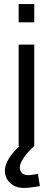

<svg xmlns="http://www.w3.org/2000/svg" viewBox="-20 -720 261 947"><path d="M99 207Q68 207 46.5 194.5Q25 182 14.5 163Q4 144 4 123Q4 99 16.5 75Q29 51 48 29.5Q67 8 86 -8L149 0Q128 19 112 38Q96 57 87 74.5Q78 92 78 107Q78 123 88.5 133.5Q99 144 119 144Q128 144 142.5 141.5Q157 139 167 138L177 198Q158 201 136 204Q114 207 99 207ZM72 0V-500H149V0ZM72 -610V-700H149V-610Z"/></svg>

Font: Cairo Play
Style: Regular
Weight: 400
Designer: Mohamed Gaber, Accademia di Belle Arti di Urbino
Foundry: Kief Type Foundry, Accademia di Belle Arti di Urbino
Version: Version 3.119